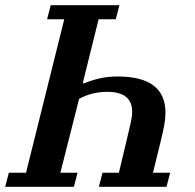

<svg xmlns="http://www.w3.org/2000/svg" viewBox="-50 -718 749 738"><path d="M395 -644H329L268 -398H274Q303 -410 334.5 -417Q366 -424 402 -424Q586 -424 586 -285Q586 -263 581.5 -238Q577 -213 567 -172L538 -54H604L590 0H330L344 -54H407L437 -180Q446 -218 452 -244Q458 -270 458 -288Q458 -365 363 -365Q332 -365 304.5 -358Q277 -351 254 -338L182 -54H248L234 0H-30L-16 -54H50L197 -644H131L145 -698H409Z"/></svg>

Font: IBM Plex Serif SemiBold
Style: Italic
Weight: 600
Italic angle: -14°
Designer: Mike Abbink, Paul van der Laan, Pieter van Rosmalen
Foundry: Bold Monday
Version: Version 2.5